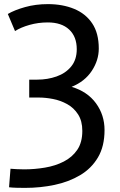

<svg xmlns="http://www.w3.org/2000/svg" viewBox="-20 -728 582 933"><path d="M102 185Q85 185 62 184.5Q39 184 24 182L31 92Q42 93 61 94Q80 95 97 95Q148 95 198.5 86.5Q249 78 290 57Q331 36 355.5 0Q380 -36 380 -92Q380 -140 359.5 -172Q339 -204 306.5 -222Q274 -240 237.5 -247Q201 -254 169 -254H122V-341H161Q211 -341 255 -356.5Q299 -372 326 -405Q353 -438 353 -489Q353 -550 316 -584.5Q279 -619 212 -619Q166 -619 123.5 -607Q81 -595 53 -577L18 -660Q50 -679 101.5 -693.5Q153 -708 213 -708Q284 -708 340 -685Q396 -662 428 -614.5Q460 -567 460 -492Q460 -435 426 -383.5Q392 -332 328 -306Q405 -283 446.5 -226Q488 -169 488 -96Q488 -17 456 37Q424 91 369 123.5Q314 156 245 170.5Q176 185 102 185Z"/></svg>

Font: Ubuntu Sans Medium
Style: Regular
Weight: 500
Designer: Dalton Maag Ltd
Foundry: Dalton Maag Ltd
Version: Version 1.006; ttfautohint (v1.8.4.7-5d5b)